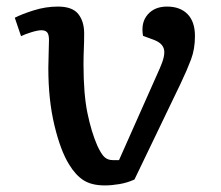

<svg xmlns="http://www.w3.org/2000/svg" viewBox="-20 -553 673 584"><path d="M299 11Q259 11 234.5 -4.5Q210 -20 190 -53Q164 -95 145.5 -172Q127 -249 127 -346Q127 -366 128 -390.5Q129 -415 129 -431Q129 -448 123.5 -454.5Q118 -461 106 -461Q95 -461 75.5 -455Q56 -449 44 -443L25 -499Q46 -510 82.5 -521.5Q119 -533 156 -533Q200 -533 218 -510.5Q236 -488 236 -451Q236 -426 235 -404Q234 -382 234 -357Q234 -267 246 -209Q258 -151 276 -110Q288 -84 298 -75Q308 -66 323 -66H342L466 -345Q483 -383 479 -402Q475 -421 450 -431L415 -444Q408 -484 429 -508.5Q450 -533 488 -533Q528 -533 550.5 -510Q573 -487 573 -443Q573 -404 561 -372Q549 -340 529 -298L389 -7Q367 3 343 7Q319 11 299 11Z"/></svg>

Font: Literata 7pt Medium
Style: Italic
Weight: 500
Italic angle: -2°
Designer: Latin by Veronika Burian and Jose Scaglione. Greek by Irene Vlachou. Cyrillic by Vera Evstafieva
Foundry: TypeTogether
Version: Version 3.002